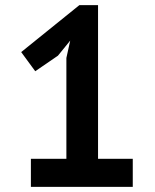

<svg xmlns="http://www.w3.org/2000/svg" viewBox="-20 -732 607 752"><path d="M101 -110H240V-505L255 -573L207 -514L118 -453L63 -528L291 -712H364V-110H500V0H101Z"/></svg>

Font: PT Sans
Style: Bold
Weight: 700
Version: Version 2.003W OFL; ttfautohint (v1.6)